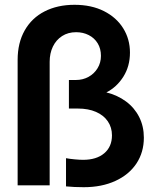

<svg xmlns="http://www.w3.org/2000/svg" viewBox="-20 -780 661 808"><path d="M257.8 4.4V-114.3Q273.4 -111.3 294.4 -109.4Q315.4 -107.4 329.6 -107.4Q386.2 -107.4 418.7 -135Q451.2 -162.6 451.2 -210.4Q451.2 -243.7 433.8 -269.3Q416.5 -294.9 384 -309.1Q351.6 -323.2 307.6 -323.2H270V-443.4H299.8Q328.6 -443.4 352.5 -456.5Q376.5 -469.7 390.6 -492.9Q404.8 -516.1 404.8 -544.9Q404.8 -575.2 391.1 -597.7Q377.4 -620.1 353.5 -632.3Q329.6 -644.5 300.3 -644.5Q266.6 -644.5 241.5 -628.4Q216.3 -612.3 202.6 -584Q189 -555.7 189 -520V0H54.2V-527.8Q54.2 -599.6 84 -652.1Q113.8 -704.6 168 -732.2Q222.2 -759.8 293.5 -759.8Q364.7 -759.8 417.5 -733.2Q470.2 -706.5 498.5 -660.9Q526.9 -615.2 526.9 -558.6Q526.9 -501.5 499.3 -457.5Q471.7 -413.6 427.7 -391.1Q474.6 -379.4 510.3 -353Q545.9 -326.7 565.7 -287.6Q585.4 -248.5 585.4 -200.7Q585.4 -139.2 554.2 -92Q522.9 -44.9 465.6 -18.6Q408.2 7.8 332.5 7.8Q292.5 7.8 257.8 4.4Z"/></svg>

Font: Reddit Sans
Style: Bold
Weight: 700
Designer: Stephen Hutchings
Foundry: Reddit
Version: Version 1.013